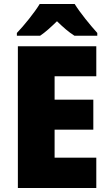

<svg xmlns="http://www.w3.org/2000/svg" viewBox="-20 -947 550 967"><path d="M356 -927H180C155 -885 99 -816 65 -781V-767H182C210 -786 235 -809 267 -840C299 -809 325 -786 355 -767H470V-781C433 -822 384 -882 356 -927ZM465 0V-153H255V-294H450V-445H255V-563H465V-714H70V0Z"/></svg>

Font: Noto Sans Gujarati UI SemiCondensed Black
Style: Regular
Weight: 900
Width: 4
Designer: Jelle Bosma - Monotype Design Team, Universal Thirst
Foundry: Monotype Imaging Inc.
Version: Version 2.106